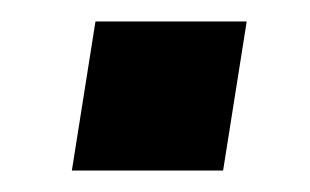

<svg xmlns="http://www.w3.org/2000/svg" viewBox="-20 -360 289 179"><path d="M47 -201 69 -340H210L188 -201Z"/></svg>

Font: Nunito Sans 10pt SemiCondensed
Style: Bold Italic
Weight: 700
Width: 4
Italic angle: -9°
Designer: Vernon Adams
Foundry: Vernon Adams
Version: Version 3.101;gftools[0.9.27]